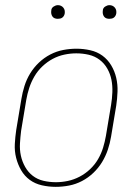

<svg xmlns="http://www.w3.org/2000/svg" viewBox="-20 -717 540 745"><path d="M196 8Q169 8 142.5 2Q116 -4 95.5 -19Q75 -34 62 -56.5Q49 -79 42.5 -105Q36 -131 37.5 -158.5Q39 -186 43 -213L63 -333Q67 -358 75 -383.5Q83 -409 97 -432Q111 -455 131 -474Q151 -493 175 -505.5Q199 -518 225 -523Q251 -528 277 -528Q304 -528 330.5 -522Q357 -516 377.5 -501Q398 -486 411.5 -463.5Q425 -441 431 -415Q437 -389 436 -361.5Q435 -334 431 -307L411 -187Q407 -162 398.5 -136.5Q390 -111 376 -88Q362 -65 342 -46Q322 -27 298 -14.5Q274 -2 248 3Q222 8 196 8ZM197 -10Q220 -10 243.5 -15Q267 -20 289 -31.5Q311 -43 329.5 -60.5Q348 -78 360.5 -99.5Q373 -121 380 -144Q387 -167 391 -190L411 -310Q415 -334 416 -359Q417 -384 412.5 -407Q408 -430 396.5 -450.5Q385 -471 366.5 -485Q348 -499 324.5 -504.5Q301 -510 276 -510Q253 -510 229.5 -505Q206 -500 184.5 -488.5Q163 -477 144.5 -459.5Q126 -442 113.5 -420.5Q101 -399 93.5 -376Q86 -353 82 -330L62 -210Q59 -186 57.5 -161Q56 -136 61 -113Q66 -90 77.5 -69.5Q89 -49 107 -35Q125 -21 148.5 -15.5Q172 -10 197 -10ZM404 -644Q398 -644 392.5 -646Q387 -648 383.5 -653Q380 -658 379 -664Q378 -670 379 -676Q379 -681 381.5 -685Q384 -689 388 -691.5Q392 -694 396 -695.5Q400 -697 405 -697Q411 -697 416.5 -694.5Q422 -692 426 -687Q430 -682 431 -676Q432 -670 431 -664Q430 -659 427.5 -655Q425 -651 421.5 -648.5Q418 -646 413.5 -645Q409 -644 404 -644ZM204 -644Q198 -644 192.5 -646Q187 -648 183.5 -653Q180 -658 179 -664Q178 -670 179 -676Q179 -681 181.5 -685Q184 -689 188 -691.5Q192 -694 196 -695.5Q200 -697 205 -697Q211 -697 216.5 -694.5Q222 -692 226 -687Q230 -682 231 -676Q232 -670 231 -664Q230 -659 227.5 -655Q225 -651 221.5 -648.5Q218 -646 213.5 -645Q209 -644 204 -644Z"/></svg>

Font: Iosevka Curly Thin
Style: Italic
Weight: 100
Italic angle: -9°
Monospace: yes
Designer: Belleve Invis
Foundry: Belleve Invis
Version: Version 22.1.2; ttfautohint (v1.8.4)